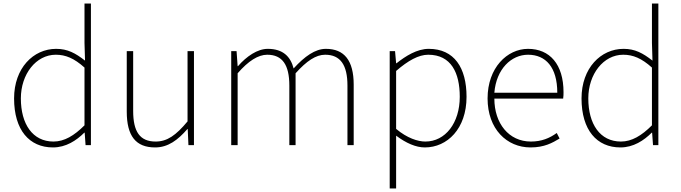

<svg xmlns="http://www.w3.org/2000/svg" viewBox="-20 -814 3818 1077"><path d="M277 13C350 13 409 -26 453 -70H455L460 0H490V-794H454V-573L457 -474C403 -516 359 -540 295 -540C167 -540 59 -432 59 -262C59 -84 145 13 277 13ZM280 -20C163 -20 97 -118 97 -262C97 -398 182 -507 293 -507C348 -507 396 -487 454 -435V-111C396 -53 341 -20 280 -20Z M850 13C923 13 978 -29 1031 -90H1033L1037 0H1068V-527H1032V-133C967 -55 918 -20 853 -20C764 -20 727 -76 727 -192V-527H691V-188C691 -51 742 13 850 13Z M1277 0H1313V-403C1373 -472 1428 -507 1479 -507C1564 -507 1603 -450 1603 -334V0H1638V-403C1700 -472 1752 -507 1804 -507C1889 -507 1929 -450 1929 -334V0H1964V-339C1964 -475 1911 -540 1808 -540C1748 -540 1689 -498 1627 -430C1610 -496 1568 -540 1482 -540C1424 -540 1363 -498 1315 -443H1313L1307 -527H1277Z M2166 243H2202V-53C2258 -11 2313 13 2363 13C2489 13 2597 -92 2597 -271C2597 -434 2528 -540 2385 -540C2319 -540 2256 -500 2204 -459H2202L2196 -527H2166ZM2366 -20C2324 -20 2264 -39 2202 -91V-416C2269 -474 2328 -507 2382 -507C2511 -507 2559 -405 2559 -271C2559 -124 2478 -20 2366 -20Z M2956 13C3034 13 3079 -13 3119 -37L3103 -68C3063 -39 3018 -20 2958 -20C2834 -20 2753 -122 2753 -261H3139C3141 -275 3141 -286 3141 -297C3141 -453 3064 -540 2942 -540C2825 -540 2715 -434 2715 -262C2715 -90 2823 13 2956 13ZM2753 -294C2764 -427 2848 -507 2942 -507C3041 -507 3106 -437 3106 -294Z M3460 13C3533 13 3592 -26 3636 -70H3638L3643 0H3673V-794H3637V-573L3640 -474C3586 -516 3542 -540 3478 -540C3350 -540 3242 -432 3242 -262C3242 -84 3328 13 3460 13ZM3463 -20C3346 -20 3280 -118 3280 -262C3280 -398 3365 -507 3476 -507C3531 -507 3579 -487 3637 -435V-111C3579 -53 3524 -20 3463 -20Z"/></svg>

Font: Source Han Sans JP ExtraLight
Style: Regular
Weight: 250
Designer: Ryoko NISHIZUKA 西塚涼子 (kana, bopomofo & ideographs); Paul D. Hunt (Latin, Greek & Cyrillic); Sandoll Communications 산돌커뮤니
Foundry: Adobe
Version: Version 2.001;hotconv 1.0.107;makeotfexe 2.5.65593